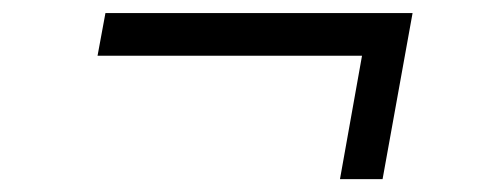

<svg xmlns="http://www.w3.org/2000/svg" viewBox="-20 -426 749 297"><path d="M505.9 -148.9 540 -339.8H130.9L143.1 -405.8H618.2L571.8 -148.9Z"/></svg>

Font: Hubot Sans
Style: Italic
Weight: 400
Italic angle: -10°
Designer: Deni Anggara
Foundry: GitHub
Version: Version 1.001;gftools[0.9.31]